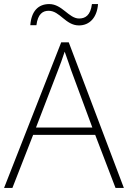

<svg xmlns="http://www.w3.org/2000/svg" viewBox="-20 -924 630 944"><path d="M129 -800H159C166 -856 191 -871 219 -871C275 -871 302 -799 368 -799C420 -799 457 -837 462 -904H432C425 -848 399 -833 369 -833C318 -833 286 -904 222 -904C168 -904 134 -869 129 -800ZM548 0H589L318 -716H281L0 0H41L143 -261H448ZM330 -578 434 -297H157L265 -578C275 -604 288 -638 298 -670C310 -636 323 -600 330 -578Z"/></svg>

Font: Noto Sans Meetei Mayek ExtraLight
Style: Regular
Weight: 200
Designer: Monotype Design Team and Neelakash Kshetrimayum
Foundry: Monotype Imaging Inc.
Version: Version 2.002